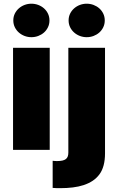

<svg xmlns="http://www.w3.org/2000/svg" viewBox="-20 -801 631 1026"><path d="M284.1 59.7Q301.8 59.7 313.6 57Q325.3 54.3 332.2 48.8Q339.1 43.3 342.2 34.6Q345.2 25.9 345.2 14.2V-545.5H541.2V18.5Q541.2 90.2 511.4 130.7Q496.4 150.9 475.3 165Q454.2 179 427.6 187.9Q400.9 196.7 369.1 200.6Q337.4 204.5 301.1 204.5Q290.8 204.5 281.1 204.2Q271.3 203.8 261.4 203.1V58.2Q267.4 58.9 273.3 59.3Q279.1 59.7 284.1 59.7ZM49.7 0V-545.5H245.7V0ZM346.6 -691.8Q346.6 -711.6 354.6 -728Q362.6 -744.3 376.1 -756.2Q389.6 -768.1 407 -774.7Q424.4 -781.2 443.2 -781.2Q462.4 -781.2 479.8 -774.7Q497.2 -768.1 510.5 -756.4Q523.8 -744.7 531.8 -728.2Q539.8 -711.6 539.8 -691.8Q539.8 -671.9 531.8 -655.4Q523.8 -638.8 510.5 -627.1Q497.2 -615.4 479.8 -608.8Q462.4 -602.3 443.2 -602.3Q424.4 -602.3 407 -608.8Q389.6 -615.4 376.1 -627.3Q362.6 -639.2 354.6 -655.7Q346.6 -672.2 346.6 -691.8ZM51.1 -691.8Q51.1 -711.6 59.1 -728Q67.1 -744.3 80.6 -756.2Q94.1 -768.1 111.5 -774.7Q128.9 -781.2 147.7 -781.2Q166.9 -781.2 184.3 -774.7Q201.7 -768.1 215 -756.4Q228.3 -744.7 236.3 -728.2Q244.3 -711.6 244.3 -691.8Q244.3 -671.9 236.3 -655.4Q228.3 -638.8 215 -627.1Q201.7 -615.4 184.3 -608.8Q166.9 -602.3 147.7 -602.3Q128.9 -602.3 111.5 -608.8Q94.1 -615.4 80.6 -627.3Q67.1 -639.2 59.1 -655.7Q51.1 -672.2 51.1 -691.8Z"/></svg>

Font: Inter P Black
Style: Regular
Weight: 900
Designer: Rasmus Andersson
Foundry: rsms
Version: Version 3.018;git-588b23468